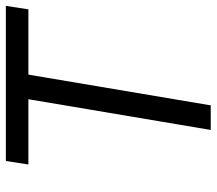

<svg xmlns="http://www.w3.org/2000/svg" viewBox="-62 -678 740 656"><g transform="rotate(-90 308.0 -350.0)"><path d="M192 0 297 -623H74L86 -700H616L604 -623H381L276 0Z"/></g></svg>

Font: Figtree
Style: Italic
Weight: 400
Italic angle: -9.5°
Foundry: Erik Kennedy
Version: Version 2.001; ttfautohint (v1.8.4.7-5d5b);gftools[0.9.27]